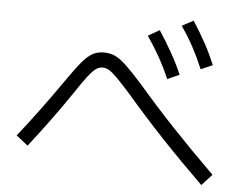

<svg xmlns="http://www.w3.org/2000/svg" viewBox="-48 -773 961 769"><g transform="rotate(5 432.0 -388.5)"><path d="M468.8 -400.4Q433.1 -440.4 413.1 -460.4Q393.1 -480.5 379.9 -488.3Q366.7 -496.1 353.5 -496.1Q339.8 -496.1 327.1 -487.3Q314.5 -478.5 295.9 -454.8Q277.3 -431.2 246.1 -383.8Q171.4 -273.4 81.1 -158.2L34.2 -195.3Q117.7 -300.3 204.1 -424.8Q242.7 -480.5 265.6 -507.8Q288.6 -535.2 308.3 -545.9Q328.1 -556.6 353.5 -556.6Q377.9 -556.6 397.9 -547.6Q418 -538.6 442.6 -515.6Q467.3 -492.7 509.8 -445.3Q584.5 -358.4 661.4 -277.1Q738.3 -195.8 829.1 -106.4L788.1 -61.5Q694.3 -153.3 618.4 -233.9Q542.5 -314.5 468.8 -400.4ZM522.5 -638.7 568.4 -665Q598.1 -619.6 620.8 -579.3Q643.6 -539.1 663.1 -494.1L615.2 -472.7Q596.2 -516.6 574 -556.4Q551.8 -596.2 522.5 -638.7ZM654.3 -690.4 700.2 -714.8Q730 -668.9 752 -628.4Q773.9 -587.9 792 -543.9L745.1 -523.4Q726.1 -568.8 704.6 -608.9Q683.1 -648.9 654.3 -690.4Z"/></g></svg>

Font: Pretendard GOV Light
Style: Regular
Weight: 300
Designer: Base glyphs from Inter by Rasmus Andersson; Hangeul glyphs from Noto Sans CJK(Source Han Sans) by Jang Soo-young and Kan
Foundry: Kil Hyung-jin
Version: Version 1.309